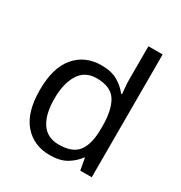

<svg xmlns="http://www.w3.org/2000/svg" viewBox="-179 -889 972 1029"><g transform="rotate(30 307.5 -375.0)"><path d="M275 10Q175 10 115 -59.5Q55 -129 55 -267Q55 -405 115.5 -475.5Q176 -546 276 -546Q338 -546 377.5 -523Q417 -500 442 -467H448Q447 -480 444.5 -505.5Q442 -531 442 -546V-760H530V0H459L446 -72H442Q418 -38 378 -14Q338 10 275 10ZM289 -63Q374 -63 408.5 -109.5Q443 -156 443 -250V-266Q443 -366 410 -419.5Q377 -473 288 -473Q217 -473 181.5 -416.5Q146 -360 146 -265Q146 -169 181.5 -116Q217 -63 289 -63Z"/></g></svg>

Font: Noto Sans Tai Le
Style: Regular
Weight: 400
Designer: Monotype Design Team
Foundry: Monotype Imaging Inc.
Version: Version 2.002; ttfautohint (v1.8.4.7-5d5b)